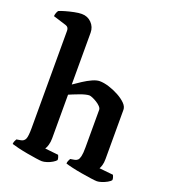

<svg xmlns="http://www.w3.org/2000/svg" viewBox="-144 -905 894 1010"><g transform="rotate(20 303.0 -400.0)"><path d="M207 0Q198 0 174 -3.5Q150 -7 122 -12Q94 -17 69 -23Q44 -29 32 -33Q32 -41 35.5 -49Q39 -57 42 -62L66 -66Q83 -69 90 -84Q97 -99 97 -146V-691Q97 -700 93 -706.5Q89 -713 80 -716L6 -739Q7 -751 11 -760Q15 -769 18 -772Q29 -777 51.5 -783.5Q74 -790 98.5 -795Q123 -800 140 -800Q173 -800 195 -777.5Q217 -755 217 -723V-433Q237 -447 261.5 -463Q286 -479 309.5 -489.5Q333 -500 350 -500Q373 -500 402 -491Q431 -482 457.5 -467.5Q484 -453 501 -436Q518 -419 518 -401V-126Q518 -104 513.5 -89.5Q509 -75 505 -69L583 -61Q585 -57 587.5 -50Q590 -43 590 -34Q585 -26 570.5 -18Q556 -10 540.5 -5Q525 0 515 0Q505 0 480.5 -3.5Q456 -7 426 -12Q396 -17 370.5 -23Q345 -29 333 -33Q333 -41 336.5 -49Q340 -57 343 -62L367 -66Q377 -68 383.5 -74Q390 -80 394 -96.5Q398 -113 398 -146V-357Q398 -366 389 -375.5Q380 -385 367 -393Q354 -401 342 -406Q330 -411 324 -411Q316 -411 301.5 -407.5Q287 -404 270.5 -397.5Q254 -391 239.5 -385.5Q225 -380 217 -376V-131Q217 -111 212 -94Q207 -77 201 -69L276 -61Q278 -57 280.5 -50Q283 -43 283 -34Q278 -27 264 -18.5Q250 -10 234 -5Q218 0 207 0Z"/></g></svg>

Font: Texturina 12pt SemiBold
Style: Regular
Weight: 600
Designer: Guillermo Torres Carreño
Foundry: Omnibus-Type
Version: Version 1.002